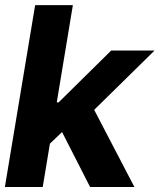

<svg xmlns="http://www.w3.org/2000/svg" viewBox="-21 -748 639 768"><path d="M161.6 -157.2 191.4 -338.4H213.4L423.8 -545.9H597.2L317.4 -271H281.2ZM-1.5 0 119.6 -727.5H270.5L149.9 0ZM339.4 0 218.3 -237.3 336.9 -344.7 516.6 0Z"/></svg>

Font: Inter Tight
Style: Bold Italic
Weight: 700
Italic angle: -9.39999°
Designer: Rasmus Andersson
Foundry: rsms
Version: Version 3.004